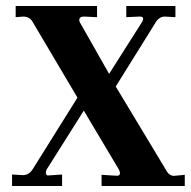

<svg xmlns="http://www.w3.org/2000/svg" viewBox="-20 -617 633 637"><path d="M20 0V-38L56 -36Q77 -36 90 -58L237 -293L89 -543Q79 -562 57 -562L32 -560V-597H302V-560L260 -562H258Q243 -562 243 -550Q243 -546 246 -541L342 -372L450 -542Q455 -550 455 -554Q455 -563 442 -562L399 -560V-597H562V-560L527 -562Q508 -562 496 -542L364 -330L532 -51Q543 -31 562 -34L593 -37V0H317V-37L366 -34H368Q378 -34 378 -42Q378 -49 373 -57L258 -250L135 -55Q132 -49 132 -44Q132 -40 134.5 -37Q137 -34 141 -35L186 -38V0Z"/></svg>

Font: UnnaBold
Style: Bold
Weight: 700
Designer: Jorge de Buen Unna
Foundry: Omnibus-Type
Version: Version 2.008;hotconv 1.0.109;makeotfexe 2.5.65596